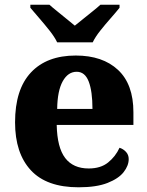

<svg xmlns="http://www.w3.org/2000/svg" viewBox="-20 -786 626 816"><path d="M314 10Q178 10 111 -62.5Q44 -135 44 -266Q44 -406 111.5 -478Q179 -550 302 -550Q416 -550 481.5 -489Q547 -428 547 -309V-255H221Q223 -159 257 -114.5Q291 -70 357 -70Q408 -70 439.5 -95.5Q471 -121 488 -158Q504 -153 515.5 -140.5Q527 -128 527 -110Q527 -82 505.5 -54.5Q484 -27 437 -8.5Q390 10 314 10ZM373 -323Q373 -398 357 -439.5Q341 -481 306 -481Q269 -481 246.5 -440.5Q224 -400 223 -323ZM223 -606Q212 -629 191 -655.5Q170 -682 147.5 -708Q125 -734 109 -753V-766H190Q202 -755 222 -739Q242 -723 262.5 -706Q283 -689 298 -677Q313 -689 334 -706Q355 -723 375 -739Q395 -755 407 -766H488V-753Q473 -734 450 -708Q427 -682 406 -655.5Q385 -629 374 -606Z"/></svg>

Font: Noto Serif Devanagari ExtraBold
Style: Regular
Weight: 800
Designer: Universal Thirst, Indian Type Foundry and the Monotype Design Team
Foundry: Monotype Imaging Inc.
Version: Version 2.004; ttfautohint (v1.8.4.7-5d5b)